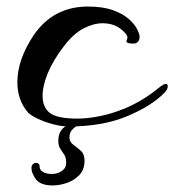

<svg xmlns="http://www.w3.org/2000/svg" viewBox="-20 -387 532 586"><path d="M190 -1Q167 -1 141 -8Q115 -15 94.5 -25Q74 -35 66 -43Q33 -81 33 -136Q33 -205 83 -280Q143 -367 248 -367Q294 -367 324.5 -356Q355 -345 373 -329Q391 -313 398.5 -298Q406 -283 406 -276Q406 -254 387 -254Q366 -254 366 -261Q366 -263 367.5 -266.5Q369 -270 369 -273Q369 -278 361.5 -286.5Q354 -295 348 -299Q326 -316 293 -316Q265 -316 234.5 -300Q204 -284 175 -246Q142 -203 126 -164Q110 -125 110 -95Q110 -59 132.5 -42Q155 -25 217 -25Q247 -25 284.5 -32.5Q322 -40 361 -56Q416 -79 466 -120Q480 -131 486 -131Q492 -131 492 -124Q492 -113 480 -102Q440 -62 366 -31.5Q292 -1 190 -1ZM141 179Q104 179 90 160.5Q76 142 76 126Q76 118 80.5 114Q85 110 89 110Q101 110 101 122Q101 132 111.5 138Q122 144 138 144Q155 144 168.5 135Q182 126 182 110Q182 94 176 85Q170 76 164 67Q158 58 158 43Q158 10 183 -3Q191 -7 202 -7Q209 -7 212.5 -5.5Q216 -4 212 -1Q205 3 198.5 11Q192 19 192 33Q192 46 203.5 54.5Q215 63 226.5 73Q238 83 238 103Q238 131 222 147.5Q206 164 183.5 171.5Q161 179 141 179Z"/></svg>

Font: Grechen Fuemen
Style: Regular
Weight: 400
Designer: Robert E. Leuschke
Foundry: Robert E. Leuschke
Version: Version 1.010; ttfautohint (v1.8.3)